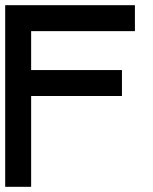

<svg xmlns="http://www.w3.org/2000/svg" viewBox="-20 -720 590 740"><path d="M0 0H100V-350H450V-450H100V-600H500V-700H0Z"/></svg>

Font: Analogue OS
Style: Regular
Weight: 400
Designer: AbFarid
Version: Version 1.000